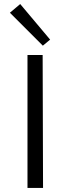

<svg xmlns="http://www.w3.org/2000/svg" viewBox="-20 -930 349 950"><path d="M116 -658H191L193 0H116ZM29 -867 80 -910 228 -734 192 -704Z"/></svg>

Font: Ysabeau
Style: Regular
Weight: 400
Designer: Christian Thalmann (Catharsis Fonts)
Version: Version 0.003